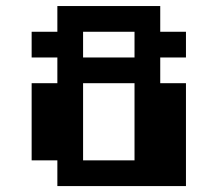

<svg xmlns="http://www.w3.org/2000/svg" viewBox="-20 -628 734 648"><path d="M260.4 -434H434V-520.8H260.4ZM520.8 -347.2H607.6V0H173.6V-86.8H86.8V-347.2H173.6V-434H86.8V-520.8H173.6V-607.6H520.8V-520.8H607.6V-434H520.8ZM260.4 -347.2V-86.8H434V-347.2Z"/></svg>

Font: 8-bit Operator+ 8
Style: Bold
Weight: 700
Designer: GrandChaos9000
Version: Version 1.3.0 - August 1, 2014